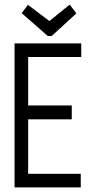

<svg xmlns="http://www.w3.org/2000/svg" viewBox="-20 -812 415 832"><path d="M282 -792 194 -721 101 -791 74 -755 187 -656H204L311 -754ZM43 0H330V-59H102V-295H291V-355H102V-565H332V-624H43Z"/></svg>

Font: Inconsolata Condensed
Style: Regular
Weight: 400
Width: 3
Monospace: yes
Designer: Raph Levien, Cyreal, Brenton Simpson
Foundry: Raph Levien, Cyreal, Google
Version: Version 3.100